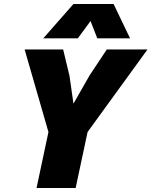

<svg xmlns="http://www.w3.org/2000/svg" viewBox="-20 -947 763 967"><path d="M224 -282 104 -698H298L330 -565L350 -425L431 -567L518 -698H723L421 -282L361 0H164ZM350 -927H552L635 -754H470L436 -841L372 -754H198Z"/></svg>

Font: Azeret Mono ExtraBold
Style: Italic
Weight: 800
Italic angle: -12°
Designer: Martin Vácha
Foundry: Displaay
Version: Version 1.000; Glyphs 3.0.3, build 3074